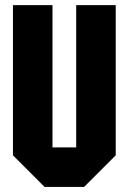

<svg xmlns="http://www.w3.org/2000/svg" viewBox="-20 -739 509 759"><path d="M31.2 -718.8H187.5V-156.2H281.2V-718.8H437.5V-125L312.5 0H156.2L31.2 -125Z"/></svg>

Font: Signwood
Style: Regular
Weight: 400
Designer: GGBotNet
Foundry: GGBotNet
Version: 0.95